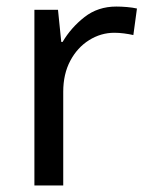

<svg xmlns="http://www.w3.org/2000/svg" viewBox="-20 -566 453 586"><path d="M335 -546Q350 -546 367.5 -544.5Q385 -543 398 -540L387 -459Q374 -462 358.5 -464Q343 -466 329 -466Q288 -466 252 -443.5Q216 -421 194.5 -380.5Q173 -340 173 -286V0H85V-536H157L167 -438H171Q197 -482 238 -514Q279 -546 335 -546Z"/></svg>

Font: Noto Sans Ethiopic
Style: Regular
Weight: 400
Designer: Monotype Design Team
Foundry: Monotype Imaging Inc.
Version: Version 2.102; ttfautohint (v1.8.4.7-5d5b)